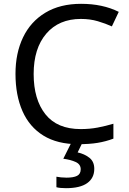

<svg xmlns="http://www.w3.org/2000/svg" viewBox="-20 -744 672 1004"><path d="M403 -645Q288 -645 222 -568Q156 -491 156 -357Q156 -224 217.5 -146.5Q279 -69 402 -69Q449 -69 491 -77Q533 -85 573 -97V-19Q533 -4 490.5 3Q448 10 389 10Q280 10 207 -35Q134 -80 97.5 -163Q61 -246 61 -358Q61 -466 100.5 -548.5Q140 -631 217 -677.5Q294 -724 404 -724Q517 -724 601 -682L565 -606Q532 -621 491.5 -633Q451 -645 403 -645ZM473 139Q473 187 436 213.5Q399 240 325 240Q293 240 275 235V180Q284 182 299 183.5Q314 185 328 185Q364 185 383 175.5Q402 166 402 141Q402 115 375.5 103Q349 91 311 86L354 0H412L386 53Q422 61 447.5 81Q473 101 473 139Z"/></svg>

Font: Noto Sans Tifinagh Tawellemmet
Style: Regular
Weight: 400
Designer: JamraPatel
Foundry: JamraPatel LLC
Version: Version 2.006; ttfautohint (v1.8.4.7-5d5b)